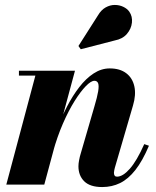

<svg xmlns="http://www.w3.org/2000/svg" viewBox="-20 -746 632 776"><path d="M393 10Q344 10 320.5 -13.2Q297 -36.5 297 -74Q297 -85 299.8 -99.2Q302.5 -113.5 306 -124.5L361.5 -315.5Q373 -354 376.8 -377Q380.5 -400 376.5 -409.8Q372.5 -419.5 361.5 -419.5Q348 -419.5 326.8 -397.8Q305.5 -376 281.2 -337.2Q257 -298.5 234.2 -246.2Q211.5 -194 194.5 -133H182Q193.5 -177.5 211 -224.8Q228.5 -272 251 -315.5Q273.5 -359 300.5 -394Q327.5 -429 358.5 -449.2Q389.5 -469.5 423.5 -469.5Q464.5 -469.5 490 -450.2Q515.5 -431 523 -397Q530.5 -363 517.5 -319.5L444 -67.5Q443 -63.5 441.8 -57.8Q440.5 -52 440.5 -48Q440.5 -40 443.5 -36Q446.5 -32 453 -32Q476.5 -32 504.8 -64Q533 -96 563 -163.5L582 -157Q556 -95.5 527.2 -59Q498.5 -22.5 465.5 -6.2Q432.5 10 393 10ZM5.5 0 123 -440.5H56.5V-460H283L159 0ZM306.5 -547 297 -560 376 -684Q389 -706 407 -716Q425 -726 443.8 -726Q462.5 -726 478.2 -718.5Q494 -711 502.5 -699Q516 -679.5 513.2 -654.5Q510.5 -629.5 493 -609Q475.5 -588.5 444 -582.5Z"/></svg>

Font: Bodoni Moda 11pt ExtraBold
Style: Italic
Weight: 800
Italic angle: -13°
Version: Version 2.004